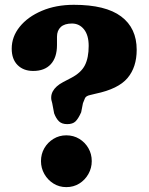

<svg xmlns="http://www.w3.org/2000/svg" viewBox="-20 -754 610 787"><path d="M194 -331.3 201.9 -289.4Q210 -267.9 221.9 -256.5Q233.9 -245.2 255.5 -245.2Q277.9 -245.2 289.4 -256.3Q301 -267.5 312.7 -293.8L320 -331Q324.1 -341.9 328.3 -351.4Q332.5 -360.9 349.6 -364.5L371.8 -369.9Q464.9 -389.3 502.6 -434Q540.3 -478.6 540.3 -549.8Q540.3 -639 476.5 -686.6Q412.8 -734.3 282.7 -734.3Q209.2 -734.3 151.5 -709.7Q93.8 -685.2 60.9 -644.4Q28 -603.6 28 -554.6Q28 -511.3 52.1 -487.3Q76.2 -463.2 116 -463.2Q162.9 -463.2 188.2 -490.8Q213.6 -518.4 213.6 -569.6V-603.4Q213.6 -628.7 229 -643.2Q244.5 -657.6 274.9 -657.6Q305.1 -657.6 324.3 -633.7Q343.5 -609.7 343.5 -565.8Q343.5 -516.9 327.9 -486.4Q312.4 -456 272.1 -434.9L238.9 -417.6Q207.7 -401 196.2 -379.2Q184.7 -357.4 194 -331.3ZM251.7 13Q222.9 13 199.3 -1.6Q175.7 -16.3 161.8 -40.7Q148 -65.1 148 -93.5Q148 -122.9 161.8 -146.7Q175.7 -170.6 199.3 -184.9Q222.9 -199.3 251.7 -199.3Q281.4 -199.3 305 -184.9Q328.6 -170.6 342.3 -146.7Q356.1 -122.9 356.1 -93.5Q356.1 -65.1 342.3 -40.7Q328.6 -16.3 305 -1.6Q281.4 13 251.7 13Z"/></svg>

Font: Fraunces SuperSoft 9pt
Style: Regular
Weight: 900
Version: Version 1.000;[b76b70a41]